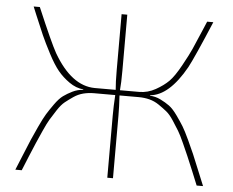

<svg xmlns="http://www.w3.org/2000/svg" viewBox="-50 -749 978 807"><g transform="rotate(5 439.0 -345.0)"><path d="M580 -361V-359Q603 -358 624.5 -347.5Q646 -337 662.5 -325Q679 -313 697.5 -287Q716 -261 727 -243Q738 -225 755.5 -187.5Q773 -150 781.5 -130Q790 -110 808.5 -64.5Q827 -19 835 0H808Q800 -20 783.5 -60Q767 -100 758.5 -119.5Q750 -139 735 -172.5Q720 -206 710 -222.5Q700 -239 684 -263.5Q668 -288 653 -300Q638 -312 619 -325Q600 -338 578.5 -343.5Q557 -349 533 -349H452Q455 -302 455 -263V0H431V-263Q431 -302 434 -349H345Q321 -349 299.5 -343.5Q278 -338 259 -325Q240 -312 225 -300Q210 -288 194 -263.5Q178 -239 168 -222.5Q158 -206 143 -172.5Q128 -139 119.5 -119.5Q111 -100 94.5 -60Q78 -20 70 0H43Q51 -19 69.5 -64.5Q88 -110 96.5 -130Q105 -150 122.5 -187.5Q140 -225 151 -243Q162 -261 180.5 -287Q199 -313 215.5 -325Q232 -337 253.5 -347.5Q275 -358 298 -359V-361Q267 -364 238.5 -384Q210 -404 189.5 -429Q169 -454 146 -498Q123 -542 109 -573.5Q95 -605 74 -656Q65 -679 60 -690H86Q148 -544 171 -503Q247 -372 345 -371H434Q431 -401 431 -454V-690H455V-454Q455 -401 452 -371H533Q569 -371 602 -389.5Q635 -408 656 -429Q677 -450 703.5 -498Q730 -546 741 -571Q752 -596 778 -657Q787 -679 792 -690H818Q754 -538 730 -493Q660 -368 580 -361Z"/></g></svg>

Font: Exo 2.0 Thin
Style: Regular
Weight: 250
Designer: Natanael Gama
Version: Version 1.001;PS 001.001;hotconv 1.0.70;makeotf.lib2.5.58329